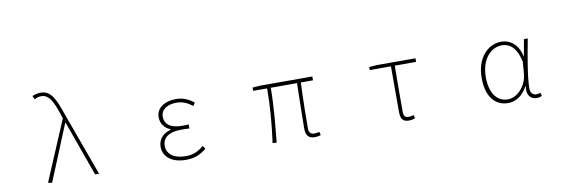

<svg xmlns="http://www.w3.org/2000/svg" viewBox="-56 -1258 5113 1722"><g transform="rotate(-10 2500.0 -397.0)"><path d="M308 7 517 -502H521L701 0H737L528 -574C479 -722 439 -807 348 -807C315 -807 288 -799 270 -790L284 -757C299 -766 319 -775 345 -775C418 -775 451 -705 494 -574L503 -546L272 0Z M1526 13C1605 13 1655 -7 1715 -56L1695 -84C1639 -37 1595 -20 1530 -20C1426 -20 1360 -67 1360 -143C1360 -217 1418 -261 1529 -261C1554 -261 1574 -261 1605 -259V-296C1578 -294 1565 -294 1545 -294C1433 -294 1388 -341 1388 -403C1388 -474 1453 -507 1530 -507C1585 -507 1629 -487 1675 -452L1693 -480C1647 -516 1596 -540 1532 -540C1432 -540 1351 -494 1351 -405C1351 -350 1382 -304 1437 -282V-277C1379 -262 1322 -220 1322 -141C1322 -51 1399 13 1526 13Z M2701 13C2724 13 2739 9 2755 4L2748 -26C2725 -22 2712 -20 2703 -20C2668 -20 2652 -37 2652 -75C2652 -146 2654 -351 2661 -492H2772V-527H2299L2227 -522V-492H2354C2354 -330 2339 -154 2317 0L2354 2C2369 -152 2387 -327 2387 -492H2626C2624 -355 2619 -153 2619 -81C2619 -14 2645 13 2701 13Z M3558 13C3581 13 3603 7 3614 2L3607 -28C3594 -24 3577 -20 3561 -20C3528 -20 3515 -37 3515 -75C3515 -215 3515 -353 3517 -494H3711V-527H3361L3289 -522V-494H3482V-81C3482 -14 3502 13 3558 13Z M4461 13C4534 13 4595 -29 4639 -109H4642C4627 -29 4667 13 4720 13C4743 13 4758 7 4769 2L4761 -28C4751 -24 4736 -20 4723 -20C4694 -20 4670 -44 4670 -79C4670 -188 4705 -375 4734 -527H4699L4672 -376H4670C4644 -496 4565 -540 4494 -540C4373 -540 4265 -434 4265 -249C4265 -74 4347 13 4461 13ZM4464 -20C4362 -20 4303 -110 4303 -249C4303 -414 4394 -507 4493 -507C4546 -507 4620 -485 4654 -328L4645 -222C4637 -112 4551 -20 4464 -20Z"/></g></svg>

Font: Harano Aji Gothic K1 ExtraLight
Style: Regular
Weight: 250
Foundry: Masamichi Hosoda
Version: HaranoAjiGothicK1-ExtraLight version 20230610;ttx 4.39.4